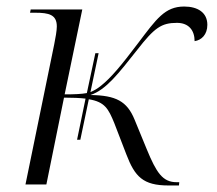

<svg xmlns="http://www.w3.org/2000/svg" viewBox="-20 -565 664 588"><path d="M216 -137H226L252 -261C301 -253 312 -232 330 -188L367 -92C393 -24 418 3 496 3H528L529 -7H521C478 -7 459 -36 429 -109L392 -199C369 -255 335 -273 257 -274C305 -290 343 -340 400 -412C453 -480 474 -495 522 -495C558 -495 576 -472 576 -439C597 -442 615 -459 615 -489C615 -527 585 -545 544 -545C485 -545 459 -507 403 -433C351 -364 320 -327 290 -303C279 -294 269 -288 257 -283L282 -402H272L246 -280C230 -277 209 -276 178 -276L232 -536H74L72 -526H88C130 -526 154 -520 154 -484C154 -471 150 -449 146 -429L58 0H122L176 -266C203 -266 225 -265 242 -263Z"/></svg>

Font: Noto Serif Display Light
Style: Italic
Weight: 300
Italic angle: -12°
Designer: Monotype Design Team
Foundry: Monotype Imaging Inc.
Version: Version 2.009